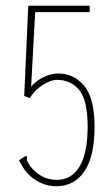

<svg xmlns="http://www.w3.org/2000/svg" viewBox="-20 -635 390 666"><path d="M175 11Q137 11 102.5 -11Q68 -33 46 -79L64 -91L71 -95L74 -89Q72 -84 74 -78Q76 -72 85 -58Q123 -11 177 -11Q228 -11 256 -57.5Q284 -104 284 -196Q284 -287 255 -322.5Q226 -358 178 -358Q157 -358 130 -341.5Q103 -325 83 -295L64 -302L78 -615H291V-593H102L88 -334Q105 -355 131 -367.5Q157 -380 183 -380Q236 -380 272 -337.5Q308 -295 308 -194Q308 -93 273 -41Q238 11 175 11Z"/></svg>

Font: Inconsolata ExtraCondensed ExtraLight
Style: Regular
Weight: 200
Width: 2
Monospace: yes
Designer: Raph Levien, Cyreal, Brenton Simpson
Foundry: Raph Levien, Cyreal, Google
Version: Version 3.001; ttfautohint (v1.8.2.53-6de2)